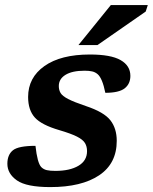

<svg xmlns="http://www.w3.org/2000/svg" viewBox="-20 -750 622 782"><path d="M124.5 -156Q132 -86.5 148 -69.5Q157.5 -60 170.8 -57Q184 -54 205.5 -54Q264.5 -54 299.5 -74.8Q334.5 -95.5 334.5 -134.5Q334.5 -153.5 326 -167.5Q317.5 -181.5 293.2 -193.8Q269 -206 221.5 -220Q149.5 -241 122 -271.2Q94.5 -301.5 94.5 -355Q94.5 -434 161 -481Q227.5 -528 346 -528Q431.5 -528 471.2 -505.2Q511 -482.5 511 -441Q511 -408.5 487.8 -390.2Q464.5 -372 409 -372Q397 -431.5 377.5 -448Q367.5 -456.5 355 -459.2Q342.5 -462 324.5 -462Q274 -462 246.8 -445.2Q219.5 -428.5 219.5 -399.5Q219.5 -383.5 226.8 -371.2Q234 -359 257.5 -346.8Q281 -334.5 330 -318Q403.5 -293.5 429.5 -260.2Q455.5 -227 455.5 -176.5Q455.5 -84 383.8 -36Q312 12 185 12Q88 12 49 -15.2Q10 -42.5 10 -83Q10 -119.5 32.5 -137.8Q55 -156 124.5 -156ZM299.5 -566.5 431.5 -729.5H582L573.5 -703L377 -566.5Z"/></svg>

Font: Newsreader Caption SemiBold
Style: Italic
Weight: 600
Italic angle: -17°
Designer: Hugues Gentile
Foundry: Production Type
Version: Version 1.001